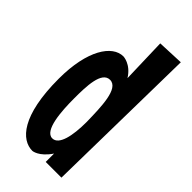

<svg xmlns="http://www.w3.org/2000/svg" viewBox="-226 -747 812 812"><g transform="rotate(45 179.5 -341.5)"><path d="M215 -691 221 -489C189 -541 144 -542 144 -542C78 -542 17 -453 17 -282C17 -60 88 13 154 13C154 13 190 11 227 -44V6H321L333 -696ZM230 -236C230 -152 215 -84 176 -84C129 -84 122 -193 122 -269C122 -342 124 -432 174 -432C227 -432 228 -324 230 -236Z"/></g></svg>

Font: Mouse Memoirs
Style: Regular
Weight: 400
Designer: Astigmatic (AOETI)
Foundry: Astigmatic (AOETI)
Version: Version 1.000